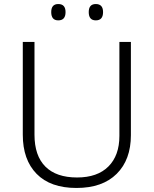

<svg xmlns="http://www.w3.org/2000/svg" viewBox="-20 -922 762 952"><path d="M629 -252Q629 -130 558.5 -60Q488 10 359 10Q230 10 161.5 -60Q93 -130 93 -254V-714H151V-254Q151 -150 205 -96Q259 -42 362 -42Q463 -42 517.5 -96.5Q572 -151 572 -248V-714H629ZM234 -862Q234 -902 269 -902Q305 -902 305 -862Q305 -821 269 -821Q234 -821 234 -862ZM420 -862Q420 -902 455 -902Q491 -902 491 -862Q491 -821 455 -821Q420 -821 420 -862Z"/></svg>

Font: Noto Sans Canadian Aboriginal Light
Style: Regular
Weight: 300
Designer: Monotype Design Team, Typotheque's Kevin King
Foundry: Monotype Imaging Inc.
Version: Version 2.004; ttfautohint (v1.8.4.7-5d5b)